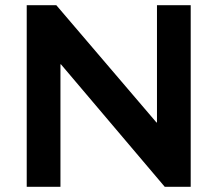

<svg xmlns="http://www.w3.org/2000/svg" viewBox="-20 -720 838 740"><path d="M83 0V-700H197L583 -248H585V-700H715V0H615L215 -472H213V0Z"/></svg>

Font: REM Medium
Style: Regular
Weight: 500
Designer: Octavio Pardo
Foundry: Ashler Design
Version: Version 1.005;gftools[0.9.28]